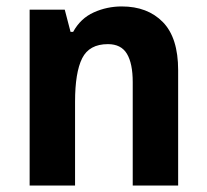

<svg xmlns="http://www.w3.org/2000/svg" viewBox="-20 -669 642 596"><path d="M358 -649Q438 -649 485.5 -600.5Q533 -552 533 -451V-93H392V-414Q392 -472 374 -502Q356 -532 315 -532Q257 -532 235 -488Q213 -444 213 -353V-93H72V-639H181L199 -570H207Q230 -612 271 -630.5Q312 -649 358 -649Z"/></svg>

Font: Noto Sans Telugu UI SemiCondensed
Style: Bold
Weight: 700
Width: 4
Designer: Jelle Bosma - Monotype Design Team
Foundry: Monotype Imaging Inc.
Version: Version 2.005; ttfautohint (v1.8.4.7-5d5b)